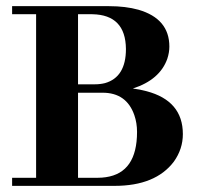

<svg xmlns="http://www.w3.org/2000/svg" viewBox="-20 -606 641 626"><path d="M532.2 -454.1Q532.2 -544.9 431.6 -574.2Q389.6 -585.9 335.9 -585.9H19.5V-559.6H97.7V-26.4H19.5V0H353.5Q487.3 0 546.9 -79.1Q576.2 -120.1 576.2 -168.9Q576.2 -277.3 458 -308.6Q436.5 -314.5 413.1 -317.4Q501 -345.7 525.4 -414.1Q532.2 -434.6 532.2 -454.1ZM281.2 -559.6Q389.6 -557.6 390.6 -446.3Q390.6 -354.5 322.3 -335Q306.6 -331.1 289.1 -331.1H234.4V-559.6ZM314.5 -303.7Q392.6 -303.7 418 -230.5Q426.8 -205.1 426.8 -175.8Q426.8 -43 325.2 -28.3Q312.5 -26.4 299.8 -26.4H234.4V-303.7Z"/></svg>

Font: Abhaya Libre ExtraBold
Style: Regular
Weight: 800
Designer: Pushpananda Ekanayake, Sol Matas, Pathum Egodawatta
Foundry: Mooniak
Version: Version 1.050 ; ttfautohint (v1.6)